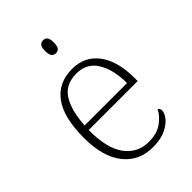

<svg xmlns="http://www.w3.org/2000/svg" viewBox="-221 -837 942 942"><g transform="rotate(-45 249.5 -366.5)"><path d="M270 10Q174 10 118 -60.5Q62 -131 62 -262Q62 -404 113.5 -473.5Q165 -543 261 -543Q347 -543 396.5 -477.5Q446 -412 446 -294V-273H106Q105 -147 151 -85Q197 -23 274 -23Q330 -23 365.5 -48Q401 -73 418 -107Q423 -104 426 -99Q429 -94 429 -86Q429 -68 411 -45.5Q393 -23 358 -6.5Q323 10 270 10ZM402 -303Q402 -396 366.5 -454Q331 -512 260 -512Q182 -512 147.5 -455.5Q113 -399 108 -303ZM259 -653Q246 -653 237.5 -662.5Q229 -672 229 -698Q229 -724 237.5 -733.5Q246 -743 259 -743Q273 -743 281 -733.5Q289 -724 289 -698Q289 -672 281 -662.5Q273 -653 259 -653Z"/></g></svg>

Font: Noto Serif Hentaigana ExtraLight
Style: Regular
Weight: 200
Designer: Kazuhiro Yamada
Foundry: nipponia
Version: Version 1.000